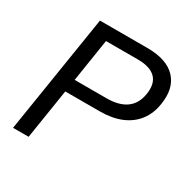

<svg xmlns="http://www.w3.org/2000/svg" viewBox="-160 -849 974 993"><g transform="rotate(30 327.5 -352.5)"><path d="M46 0 158 -705H441Q558 -705 611.5 -647.5Q665 -590 648 -489Q639 -429 606 -386Q573 -343 519 -320.5Q465 -298 392 -298H186L139 0ZM198 -374H388Q462 -374 504.5 -404.5Q547 -435 557 -496Q568 -562 535 -595.5Q502 -629 427 -629H238Z"/></g></svg>

Font: Mulish ExtraLight Medium
Style: Italic
Weight: 500
Italic angle: -9°
Version: Version 3.603